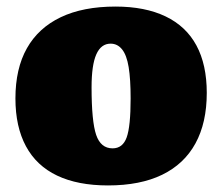

<svg xmlns="http://www.w3.org/2000/svg" viewBox="-20 -551 677 585"><path d="M309 14Q217 14 154 -16Q91 -46 59 -105.5Q27 -165 27 -251Q27 -342 62 -404Q97 -466 165 -498.5Q233 -531 332 -531Q422 -531 484.5 -501Q547 -471 578.5 -412.5Q610 -354 610 -268Q610 -177 575.5 -114Q541 -51 474 -18.5Q407 14 309 14ZM323 -99Q354 -99 366 -132.5Q378 -166 378 -251Q378 -310 372 -346.5Q366 -383 352 -400.5Q338 -418 317 -418Q288 -418 273.5 -385.5Q259 -353 259 -285Q259 -181 273 -140Q287 -99 323 -99Z"/></svg>

Font: Literata Black
Style: Regular
Weight: 900
Designer: Latin by Veronika Burian and Jose Scaglione. Greek by Irene Vlachou. Cyrillic by Vera Evstafieva.
Foundry: TypeTogether
Version: Version 3.103;gftools[0.9.29]